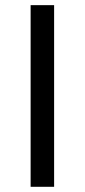

<svg xmlns="http://www.w3.org/2000/svg" viewBox="-20 -718 326 738"><path d="M188 -698.2V0H97.7V-698.2Z"/></svg>

Font: Sansation
Style: Regular
Weight: 400
Designer: Bernd Montag
Version: Version 1.301